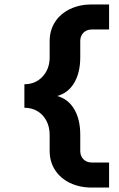

<svg xmlns="http://www.w3.org/2000/svg" viewBox="-20 -736 538 866"><path d="M204 -55V-128Q204 -163 189.5 -191Q175 -219 149 -234.5Q123 -250 90 -250V-356Q140 -356 172 -390.5Q204 -425 204 -478V-551Q204 -599 228 -636.5Q252 -674 295.5 -695Q339 -716 394 -716H472V-603H394Q371 -603 356.5 -588.5Q342 -574 342 -551V-478Q342 -408 314.5 -362Q287 -316 238 -303Q287 -290 314.5 -244Q342 -198 342 -128V-55Q342 -32 356.5 -17.5Q371 -3 394 -3H472V110H394Q339 110 295.5 89Q252 68 228 30.5Q204 -7 204 -55Z"/></svg>

Font: Uncut Sans Variable
Style: Regular
Weight: 400
Designer: Kasper Nordkvist
Foundry: UNCUT.wtf
Version: Version 1.303;Glyphs 3.1.2 (3151)